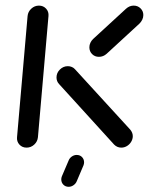

<svg xmlns="http://www.w3.org/2000/svg" viewBox="-20 -539 543 701"><path d="M77 0Q61.1 0 50.9 -11.1Q40.7 -22.2 42.2 -38.1L80.7 -480.4Q82.2 -496.3 94.3 -507.4Q106.3 -518.5 122.2 -518.5Q138.1 -518.5 148.3 -507.4Q158.5 -496.3 157 -480.4L118.5 -38.1Q117 -22.2 105 -11.1Q93 0 77 0ZM464.8 -41.9Q464.8 -31.1 458.9 -21.3Q453 -11.5 443.3 -5.7Q433.7 0 423 0Q407.8 0 396.7 -11.1L195.6 -232.2Q186.3 -242.2 186.3 -256.3Q186.3 -273 198.7 -285.2Q211.1 -297.4 227.8 -297.4Q235.6 -297.4 242.4 -294.4Q249.3 -291.5 253.7 -286.3L455.6 -65.6Q464.8 -54.4 464.8 -41.9ZM468.1 -518.5Q483 -518.5 493.1 -508.5Q503.3 -498.5 503.3 -484.1Q503.3 -475.2 499.4 -467.2Q495.6 -459.3 489.3 -453L369.3 -342.6Q357 -331.5 341.1 -331.5Q326.3 -331.5 316.3 -341.5Q306.3 -351.5 306.3 -366.3Q306.3 -374.8 310 -382.8Q313.7 -390.7 320 -396.7L440 -507Q452.6 -518.5 468.1 -518.5ZM203.7 115.9Q203.7 110.4 205.9 104.8L230.4 47.4Q233.7 38.5 242 32.6Q250.4 26.7 260 26.7Q271.9 26.7 279.4 34.4Q287 42.2 287 53.7Q287 59.3 284.8 64.8L260.4 122.2Q257 131.1 248.7 137Q240.4 143 230.7 143Q218.9 143 211.3 135.2Q203.7 127.4 203.7 115.9Z"/></svg>

Font: 26F Galaxy Sans
Style: Bold Italic
Weight: 700
Italic angle: -5°
Designer: C₂₉H₂₅N₃O₅
Version: Version 1.200